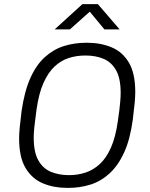

<svg xmlns="http://www.w3.org/2000/svg" viewBox="-20 -904 731 934"><path d="M306 10Q242 10 189 -12Q136 -34 104.5 -86.5Q73 -139 73 -230Q73 -253 76 -285Q79 -317 85 -364Q99 -460 127.5 -524Q156 -588 198 -626Q240 -664 291 -680Q342 -696 399 -696H405Q469 -696 522.5 -674Q576 -652 607 -599.5Q638 -547 638 -456Q638 -434 635 -402Q632 -370 626 -322Q613 -226 584 -162.5Q555 -99 513 -60.5Q471 -22 420 -6Q369 10 312 10ZM315 -52Q358 -52 396 -64.5Q434 -77 465.5 -106Q497 -135 519.5 -185.5Q542 -236 553 -313Q558 -345 560.5 -367.5Q563 -390 564.5 -405.5Q566 -421 566.5 -432Q567 -443 567 -452Q567 -523 544.5 -562.5Q522 -602 483.5 -618Q445 -634 396 -634Q353 -634 315 -622Q277 -610 245.5 -580.5Q214 -551 191.5 -500.5Q169 -450 158 -373Q154 -341 151 -318.5Q148 -296 146.5 -280.5Q145 -265 144.5 -254Q144 -243 144 -234Q144 -164 166.5 -124Q189 -84 228 -68Q267 -52 315 -52ZM246 -761 381 -884H456L562 -761H488L406 -860H431L320 -761Z"/></svg>

Font: Chivo Medium ExtraLight
Style: Italic
Weight: 250
Italic angle: -8.05°
Version: Version 2.002